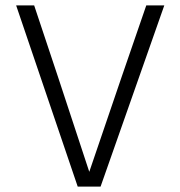

<svg xmlns="http://www.w3.org/2000/svg" viewBox="-20 -694 671 714"><path d="M591 -674H524L432 -407L312 -55L196 -407L107 -674H40L269 0H354Z"/></svg>

Font: Hind Light
Style: Regular
Weight: 300
Designer: Manushi Parikh, Satya Rajpurohit
Foundry: Indian Type Foundry
Version: Version 1.201;PS 1.0;hotconv 1.0.78;makeotf.lib2.5.61930; tt